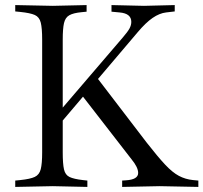

<svg xmlns="http://www.w3.org/2000/svg" viewBox="-20 -733 801 756"><path d="M219 -249V-300L464 -586Q483 -608 490 -621Q497 -634 497 -647Q497 -680 451 -684L419 -687V-713L547 -710L668 -713V-688L634 -684Q608 -681 581 -662.5Q554 -644 522 -606ZM40 3V-22L60 -24Q99 -28 117 -36.5Q135 -45 140.5 -67Q146 -89 146 -133V-577Q146 -622 140.5 -644Q135 -666 117 -674Q99 -682 60 -686L40 -688V-713L188 -710L321 -713V-687L301 -685Q269 -682 253 -673Q237 -664 232 -642Q227 -620 227 -577V-133Q227 -88 232 -66Q237 -44 254 -36Q271 -28 306 -24L324 -22V3L188 0ZM461 3V-22L476 -23Q524 -26 524 -52Q524 -63 517.5 -76.5Q511 -90 497 -107L297 -365L356 -435L558 -171Q601 -116 630 -85Q659 -54 684.5 -40.5Q710 -27 740 -24L761 -22V3L609 0Z"/></svg>

Font: Baskervville SC
Style: Regular
Weight: 400
Designer: Alexis Faudot, Rémi Forte, Morgane Pierson, Rafael Ribas, Tanguy Vanlaeys, Rosalie Wagner, Thomas Huot-Marchand
Foundry: ANRT
Version: Version 1.100